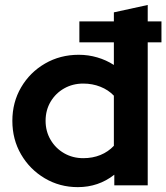

<svg xmlns="http://www.w3.org/2000/svg" viewBox="-20 -750 673 777"><path d="M294.9 7.3Q221.4 7.3 161 -28.6Q100.5 -64.5 65.3 -125.1Q30 -185.7 30 -260.9Q30 -336 65.5 -396.6Q101 -457.3 162.2 -492.8Q223.4 -528.3 298.7 -528.3Q337.4 -528.3 373.5 -517.7Q409.7 -507.2 440.8 -487.1V-578.8H301.2V-663.3H440.8V-700L577.8 -729.9V-663.3H633.4V-578.8H577.8V0H442.6V-43Q378.7 7.3 294.9 7.3ZM316.9 -109.9Q354.9 -109.9 386.3 -122.7Q417.7 -135.5 440.8 -159.9V-362.8Q418.4 -386.3 386.2 -399Q354 -411.8 316.9 -411.8Q274.2 -411.8 239.6 -392.2Q204.9 -372.5 184.7 -338.3Q164.5 -304 164.5 -261.2Q164.5 -218.5 184.8 -184.1Q205 -149.7 239.6 -129.8Q274.3 -109.9 316.9 -109.9Z"/></svg>

Font: Red Hat Display VF
Style: Regular
Weight: 300
Designer: Pentagram, MCKL
Foundry: Pentagram, MCKL
Version: Version 1.023